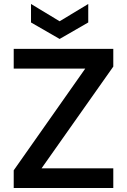

<svg xmlns="http://www.w3.org/2000/svg" viewBox="-20 -946 639 966"><path d="M424 -926V-833L280 -750L136 -833V-926L280 -839ZM550 -611 189 -99H550V0H49V-89L409 -601H49V-700H550Z"/></svg>

Font: Albert Sans SemiBold
Style: Regular
Weight: 600
Designer: Andreas Rasmussen
Foundry: a.Foundry
Version: Version 1.025